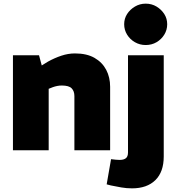

<svg xmlns="http://www.w3.org/2000/svg" viewBox="-20 -824 968 1053"><path d="M51 0V-521H194L209 -465L243 -486Q279 -506 316.5 -518.5Q354 -531 391 -531Q456 -531 498.5 -506.5Q541 -482 562.5 -441Q584 -400 584 -348V0H388V-297Q388 -324 373 -339.5Q358 -355 319 -355Q306 -355 293.5 -352.5Q281 -350 270 -346L247 -337V0ZM704 209Q674 209 645.5 204Q617 199 588 193L565 187L589 49L598 50Q606 51 616 52Q626 53 637 53Q658 53 670 44Q682 35 682 12V-521H878V34Q878 119 832 164Q786 209 704 209ZM779 -577Q747 -577 720 -592.5Q693 -608 677 -634Q661 -660 661 -691Q661 -722 677 -747Q693 -772 720 -788Q747 -804 779 -804Q812 -804 838.5 -788Q865 -772 881 -747Q897 -722 897 -691Q897 -660 881 -634Q865 -608 838.5 -592.5Q812 -577 779 -577Z"/></svg>

Font: REM ExtraBold
Style: Regular
Weight: 800
Designer: Octavio Pardo
Foundry: Ashler Design
Version: Version 1.005;gftools[0.9.28]